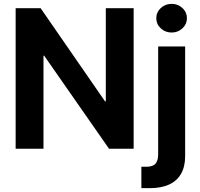

<svg xmlns="http://www.w3.org/2000/svg" viewBox="-20 -770 1036 994"><path d="M671.9 -727.5V0H544.4L208.5 -481.9H205.1V0H61V-727.5H190.4L523.9 -245.1H527.8V-727.5ZM798.8 -529.3H938.5V38.1Q938.5 92.8 917.2 129.9Q896 167 855.2 185.5Q814.5 204.1 755.4 204.1H711.9V93.3H738.3Q771 93.3 784.9 77.4Q798.8 61.5 798.8 28.8ZM868.7 -601.6Q835.4 -601.6 812.3 -623.3Q789.1 -645 789.1 -675.8Q789.1 -706.5 812.3 -728.3Q835.4 -750 868.7 -750Q901.4 -750 924.6 -728.3Q947.8 -706.5 947.8 -675.8Q947.8 -645 924.6 -623.3Q901.4 -601.6 868.7 -601.6Z"/></svg>

Font: Inter Cardless Tabular Bold
Style: Bold
Weight: 700
Designer: Rasmus Andersson
Foundry: rsms
Version: Version 4.000;git-4fc901f